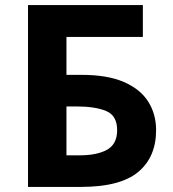

<svg xmlns="http://www.w3.org/2000/svg" viewBox="-20 -734 678 754"><path d="M90 0V-714H541V-589H241V-440H301Q402 -440 466.5 -412Q531 -384 562 -335Q593 -286 593 -223Q593 -117 522.5 -58.5Q452 0 298 0ZM241 -124H292Q361 -124 400.5 -146Q440 -168 440 -223Q440 -280 397 -298Q354 -316 280 -316H241Z"/></svg>

Font: Noto Sans IKEA
Style: Bold
Weight: 600
Designer: Monotype Design Team
Foundry: Monotype Imaging Inc.
Version: Version 2.001